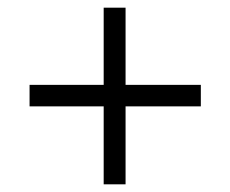

<svg xmlns="http://www.w3.org/2000/svg" viewBox="-20 -500 600 500"><path d="M57 -223V-279H250V-480H307V-279H503V-223H307V-20H250V-223Z"/></svg>

Font: Titillium Web
Style: Light
Weight: 300
Version: Version 1.001;PS 57.000;hotconv 1.0.70;makeotf.lib2.5.55311